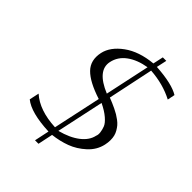

<svg xmlns="http://www.w3.org/2000/svg" viewBox="-259 -955 1210 1210"><g transform="rotate(45 346.0 -350.5)"><path d="M402 -344 334 -27Q415 -48 464.5 -86.5Q514 -125 524 -174Q530 -187 527.5 -207.5Q525 -228 517 -249Q509 -270 479.5 -295.5Q450 -321 402 -344ZM384 -409 448 -708Q370 -695 319.5 -658Q269 -621 257 -563Q237 -470 384 -409ZM503 -820 488 -751Q630 -742 692 -704L682 -654Q593 -701 479 -709L415 -405Q435 -397 449.5 -391Q464 -385 483.5 -375.5Q503 -366 516.5 -358Q530 -350 546 -338Q562 -326 572 -314Q582 -302 591 -286.5Q600 -271 604 -254.5Q608 -238 608 -217.5Q608 -197 603 -174Q590 -115 543 -72Q496 -29 441 -8.5Q386 12 324 19L303 119H272L293 20Q131 13 66 -40L80 -105Q158 -35 303 -28L372 -349Q257 -386 208.5 -435.5Q160 -485 177 -564Q192 -632 266 -686Q340 -740 457 -751L472 -820Z"/></g></svg>

Font: Afta sans
Style: Italic
Weight: 400
Italic angle: -12°
Designer: par.qink
Foundry: Oriol Esparraguera Font
Version: Version 1.000